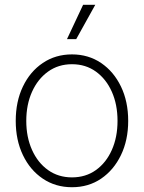

<svg xmlns="http://www.w3.org/2000/svg" viewBox="-20 -762 593 792"><path d="M276.9 10.3Q209 10.3 156.5 -25.1Q104 -60.5 74.5 -122.3Q44.9 -184.1 44.9 -263.2Q44.9 -343.3 74.5 -405Q104 -466.8 156.5 -502.2Q209 -537.6 276.9 -537.6Q344.7 -537.6 397 -502.2Q449.2 -466.8 479 -405Q508.8 -343.3 508.8 -263.2Q508.8 -184.1 479 -122.3Q449.2 -60.5 397.2 -25.1Q345.2 10.3 276.9 10.3ZM276.9 -30.3Q333.5 -30.3 375.7 -60.5Q418 -90.8 441.4 -143.6Q464.8 -196.3 464.8 -263.2Q464.8 -330.6 441.4 -383.3Q418 -436 375.7 -466.6Q333.5 -497.1 276.9 -497.1Q220.7 -497.1 178.2 -466.6Q135.7 -436 112.1 -383.3Q88.4 -330.6 88.4 -263.2Q88.4 -196.3 112.1 -143.6Q135.7 -90.8 178.2 -60.5Q220.7 -30.3 276.9 -30.3ZM256.3 -600.6 322.8 -742.2H373L294.4 -600.6Z"/></svg>

Font: Inter 24pt ExtraLight
Style: Regular
Weight: 250
Designer: Rasmus Andersson
Foundry: rsms
Version: Version 4.001;git-66647c0bb